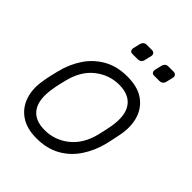

<svg xmlns="http://www.w3.org/2000/svg" viewBox="-201 -829 959 959"><g transform="rotate(45 278.0 -350.0)"><path d="M218 10Q149 10 105 -20Q61 -50 44 -102Q27 -154 39 -218Q41 -233 47 -260Q53 -287 57 -302Q73 -367 107.5 -418.5Q142 -470 195.5 -500Q249 -530 321 -530Q393 -530 436.5 -500Q480 -470 496.5 -418.5Q513 -367 501 -302Q498 -287 492.5 -260Q487 -233 483 -218Q467 -154 432.5 -102Q398 -50 344.5 -20Q291 10 218 10ZM218 -48Q289 -48 345.5 -93Q402 -138 423 -223Q427 -238 431.5 -260Q436 -282 439 -297Q454 -383 423 -427.5Q392 -472 321 -472Q251 -472 194.5 -427.5Q138 -383 117 -297Q113 -282 108 -260Q103 -238 101 -223Q86 -138 116 -93Q146 -48 218 -48ZM412 -627Q402 -627 397.5 -633Q393 -639 394 -649L403 -687Q405 -697 412 -703.5Q419 -710 429 -710H467Q477 -710 482.5 -703.5Q488 -697 486 -687L477 -649Q475 -639 467.5 -633Q460 -627 450 -627ZM259 -627Q249 -627 244.5 -633Q240 -639 241 -649L250 -687Q252 -697 259 -703.5Q266 -710 276 -710H314Q324 -710 329.5 -703.5Q335 -697 333 -687L324 -649Q322 -639 314.5 -633Q307 -627 297 -627Z"/></g></svg>

Font: Rubik Light
Style: Italic
Weight: 300
Italic angle: -12°
Designer: Hubert and Fischer
Foundry: Hubert and Fischer
Version: Version 2.300;gftools[0.9.30]